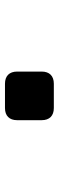

<svg xmlns="http://www.w3.org/2000/svg" viewBox="254 -692 241 790"><g transform="rotate(90 375.0 -297.5)"><path d="M325 -197H425C457 -197 475 -215 475 -247V-348C475 -380 457 -398 425 -398H325C293 -398 275 -380 275 -348V-247C275 -215 293 -197 325 -197Z"/></g></svg>

Font: コーポレート・ロゴ（ラウンド）ver3 Bold
Style: Regular
Weight: 700
Designer: [KANA_main] LOGOTYPE.JP [Source Han Sans] Ryoko NISHIZUKA 西塚涼子 (kana, bopomofo & ideographs); Paul D. Hunt (Latin, Greek
Version: Version 12.001;FEAKit 1.0